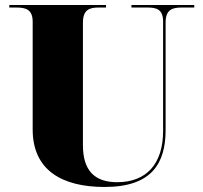

<svg xmlns="http://www.w3.org/2000/svg" viewBox="-20 -734 809 764"><path d="M396 10C584 10 639 -84 639 -217V-644C639 -697 667 -704 703 -704H753V-714H503V-704H567C603 -704 629 -697 629 -648V-213C629 -82 563 -9 446 -9C356 -9 310 -56 310 -156V-644C310 -697 338 -704 373 -704H402V-714H17V-704H46C81 -704 110 -697 110 -648V-219C110 -55 229 10 396 10Z"/></svg>

Font: Noto Serif Display Black
Style: Regular
Weight: 900
Designer: Monotype Design Team
Foundry: Monotype Imaging Inc.
Version: Version 2.009